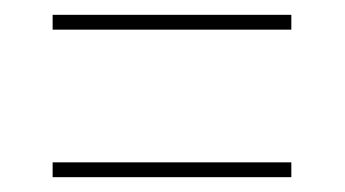

<svg xmlns="http://www.w3.org/2000/svg" viewBox="-20 -487 465 259"><path d="M51 -447H373V-467H51ZM51 -248H373V-268H51Z"/></svg>

Font: Noto Serif Display ExtraCondensed ExtraBold
Style: Regular
Weight: 800
Width: 2
Designer: Monotype Design Team
Foundry: Monotype Imaging Inc.
Version: Version 2.009